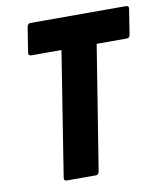

<svg xmlns="http://www.w3.org/2000/svg" viewBox="-76 -717 658 779"><g transform="rotate(-10 253.0 -327.5)"><path d="M138 0Q123 0 126 -14L207 -525H84Q69 -525 72 -539L88 -641Q91 -655 102 -655H494Q509 -655 506 -641L490 -539Q488 -525 476 -525H352L270 -14Q268 0 256 0Z"/></g></svg>

Font: Sofia Sans Condensed Black
Style: Italic
Weight: 900
Italic angle: -9°
Version: Version 4.100